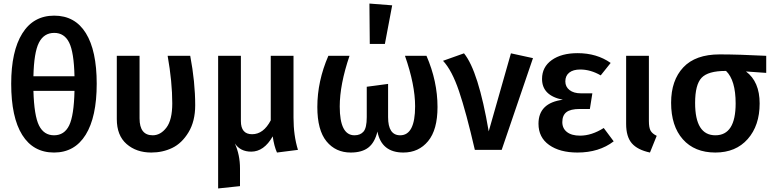

<svg xmlns="http://www.w3.org/2000/svg" viewBox="-20 -843 4348 1080"><path d="M524 -372Q524 -185 462 -85Q400 15 284 15Q167 15 105 -84Q43 -183 43 -372Q43 -555 105.5 -655Q168 -755 285 -755Q402 -755 463 -656.5Q524 -558 524 -372ZM285 -658Q227 -658 199 -603Q171 -548 168 -414H399Q396 -549 369 -603.5Q342 -658 285 -658ZM284 -82Q342 -82 369 -137.5Q396 -193 399 -332H168Q172 -192 199.5 -137Q227 -82 284 -82Z M1050 -529Q1078 -382 1078 -251Q1078 -161 1040.5 -99Q1003 -37 949 -11Q895 15 831 15Q747 15 692 -33Q637 -81 637 -173V-529H765V-177Q765 -82 839 -82Q883 -82 916 -125Q949 -168 949 -262Q949 -382 923 -529Z M1656 0 1538 15Q1522 -20 1514 -76Q1465 10 1393 10Q1332 10 1301 -36Q1330 28 1330 105V204L1207 217V-529H1335V-162Q1335 -88 1398 -88Q1462 -88 1503 -166V-529H1631V-181Q1631 -81 1656 0Z M2058 -823 2186 -813 2145 -596H2060ZM2379 -529Q2441 -386 2441 -241Q2441 -113 2388 -49Q2335 15 2249 15Q2126 15 2103 -103Q2088 -41 2052 -13Q2016 15 1953 15Q1868 15 1816.5 -48Q1765 -111 1765 -241Q1765 -386 1827 -529H1946Q1891 -367 1891 -244Q1891 -82 1974 -82Q2007 -82 2025 -103Q2043 -124 2043 -184V-355L2163 -371V-184Q2163 -82 2231 -82Q2315 -82 2315 -245Q2315 -366 2258 -529Z M2590 -543Q2671 -444 2729 -104L2854 -543L2978 -516L2802 0H2651Q2602 -212 2562 -330Q2522 -448 2472 -501Z M3229 -544Q3337 -544 3415 -489L3359 -419Q3302 -452 3244 -452Q3204 -452 3182 -434.5Q3160 -417 3160 -385Q3160 -355 3183.5 -336.5Q3207 -318 3248 -318H3312L3298 -230H3241Q3189 -230 3166 -212Q3143 -194 3143 -156Q3143 -121 3169 -100.5Q3195 -80 3243 -80Q3308 -80 3376 -123L3432 -48Q3350 15 3228 15Q3129 15 3069 -27.5Q3009 -70 3009 -147Q3009 -264 3146 -282Q3029 -305 3029 -399Q3029 -466 3083.5 -505Q3138 -544 3229 -544Z M3630 -529V-162Q3630 -125 3639.5 -108Q3649 -91 3674 -79L3636 15Q3566 0 3534 -37Q3502 -74 3502 -146V-529Z M4290 -529V-433L4176 -441Q4253 -384 4253 -261Q4253 -137 4186 -61Q4119 15 4004 15Q3887 15 3821 -59.5Q3755 -134 3755 -265Q3755 -391 3823.5 -464Q3892 -537 4028 -537Q4134 -537 4290 -529ZM4118 -261Q4118 -392 4064 -444H4061Q3963 -444 3926.5 -405.5Q3890 -367 3890 -264Q3890 -82 4004 -82Q4118 -82 4118 -261Z"/></svg>

Font: FiraGO Medium
Style: Regular
Weight: 500
Designer: bBox Type
Foundry: bBox Type GmbH
Version: Version 1.001;PS 001.001;hotconv 1.0.88;makeotf.lib2.5.64775